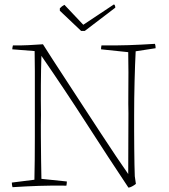

<svg xmlns="http://www.w3.org/2000/svg" viewBox="-20 -847 770 876"><path d="M566 9Q476 -126 376 -281.5Q276 -437 169 -592Q167 -530 166.5 -459.5Q166 -389 167 -323Q166 -279 166.5 -223.5Q167 -168 167.5 -115.5Q168 -63 169 -31L285 -19Q285 -11 283 0Q218 -1 158.5 1Q99 3 37 7Q34 -3 34 -14L137 -27Q138 -68 138.5 -119Q139 -170 139 -223Q139 -276 139 -323Q139 -363 139 -416.5Q139 -470 139 -522.5Q139 -575 138 -614L36 -622Q36 -627 37 -631.5Q38 -636 39 -640Q71 -639 109.5 -641Q148 -643 176 -645Q192 -619 221 -574.5Q250 -530 286.5 -474Q323 -418 362.5 -357.5Q402 -297 440 -239Q478 -181 510.5 -132.5Q543 -84 565 -53Q565 -128 565.5 -201Q566 -274 566 -330Q565 -369 565.5 -418Q566 -467 566 -516.5Q566 -566 565 -609L441 -622Q441 -631 443 -640Q507 -639 566 -641Q625 -643 687 -647Q690 -639 690 -627L599 -613Q596 -555 594 -476Q592 -397 592 -320Q592 -288 592 -249Q592 -210 592.5 -170Q593 -130 593.5 -96.5Q594 -63 595 -43L600 -8Q593 -2 582.5 3.5Q572 9 566 9ZM350 -706 253 -798V-809Q262 -819 274 -825L360 -734L500 -827Q506 -823 506 -812L367 -706Z"/></svg>

Font: Labrada ExtraLight
Style: Regular
Weight: 200
Designer: Mercedes Jáuregui
Foundry: Omnibus-Type Team
Version: Version 1.000; ttfautohint (v1.8.4.7-5d5b)